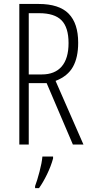

<svg xmlns="http://www.w3.org/2000/svg" viewBox="-20 -734 465 975"><path d="M158.2 210.9Q168.5 184.1 180.7 137.7Q192.4 93.8 195.3 61H249.5V70.8Q239.3 108.9 218.8 151.4Q198.2 193.4 178.2 221.2H158.2ZM126 -356H192.9Q257.8 -356 293 -396Q328.1 -436.5 328.1 -515.1Q328.1 -595.2 292 -631.3Q256.3 -667 179.2 -667H126ZM126 -312V0H78.1V-713.9H175.8Q280.3 -713.9 328.6 -664.6Q377 -615.2 377 -517.1Q377 -442.4 350.6 -395Q324.2 -347.2 262.2 -323.2L403.8 0H350.1L216.8 -312Z"/></svg>

Font: Germano
Style: Regular
Weight: 300
Width: 3
Foundry: Ascender Corporation
Version: Version 1.10; ttfautohint (v1.5)